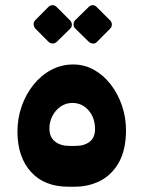

<svg xmlns="http://www.w3.org/2000/svg" viewBox="-20 -713 550 736"><path d="M241.4 2.7Q150.4 2.7 99 -53.7Q47.6 -110.2 46.9 -206.1Q46.5 -258.2 62.8 -305Q79.1 -351.7 108.3 -388.1Q137.5 -424.5 176.6 -445.2Q215.6 -465.9 260.4 -465.9Q303.9 -465.9 340.9 -445Q378 -424.1 405.3 -388.2Q432.6 -352.4 447.9 -307.1Q463.2 -261.7 463 -212.9Q462.7 -138.5 435.9 -90.7Q409 -42.9 364.7 -20.1Q320.4 2.7 267 2.7ZM246.4 -153.7H269.2Q304.4 -153.7 324.7 -170.5Q345 -187.2 344.3 -220.1Q343.5 -263 318.8 -290.7Q294.1 -318.4 257.4 -318.4Q231.9 -318.4 211.7 -304.1Q191.6 -289.7 180.5 -267.5Q169.4 -245.2 169.4 -220.4Q169.4 -187.9 190.4 -170.8Q211.5 -153.7 246.4 -153.7ZM197.4 -552.5Q191.5 -546.6 182.1 -546.3Q172.6 -546 165.1 -553.5L115.4 -603.6Q109.5 -610.5 108.9 -619.4Q108.3 -628.4 115.4 -635.9L165.1 -686Q172.6 -693.5 181.7 -693.2Q190.9 -692.9 197.4 -686L247.5 -635.9Q255 -628.7 255.5 -619.1Q256 -609.5 248.5 -602.6ZM351.9 -552.5Q344.7 -545 335.6 -546Q326.5 -547 319.6 -553.5L268.5 -603.6Q262 -610.1 262 -619.7Q262 -629.4 268.5 -635.9L319.6 -686Q326.5 -692.9 334.9 -693.2Q343.4 -693.5 350.9 -686L401 -635.9Q408.5 -628.7 408.8 -619.4Q409.1 -610.1 401.6 -602.6Z"/></svg>

Font: Rubik Light
Style: Italic
Weight: 300
Italic angle: -12°
Designer: Hubert and Fischer
Foundry: Hubert and Fischer
Version: Version 2.300;gftools[0.9.30]